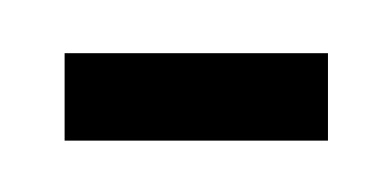

<svg xmlns="http://www.w3.org/2000/svg" viewBox="-20 -270 151 74"><path d="M4.9 -249.5H106.4V-215.8H4.9Z"/></svg>

Font: Tulpen One
Style: Regular
Weight: 400
Designer: Naima Ben Ayed
Foundry: Naima Ben Ayed, Anton Koovit
Version: Version 1.002